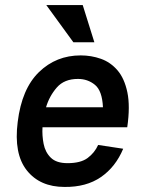

<svg xmlns="http://www.w3.org/2000/svg" viewBox="-20 -729 559 759"><path d="M307 -709 353 -562H270L163 -709ZM368 -156 467 -141Q437 -69 379 -29Q321 11 235 10Q138 10 86 -55.5Q34 -121 50 -247Q66 -378 134 -444Q202 -510 299 -510Q341 -510 379 -496.5Q417 -483 444.5 -451Q472 -419 483.5 -364Q495 -309 483 -226H148Q146 -193 152.5 -160Q159 -127 181 -105.5Q203 -84 247 -84Q299 -84 326.5 -104.5Q354 -125 368 -156ZM288 -417Q234 -417 204.5 -383Q175 -349 162 -305H387Q384 -370 355.5 -393.5Q327 -417 288 -417Z"/></svg>

Font: Haskoy SemiBold
Style: Italic
Weight: 600
Designer: Ertekin Erdin
Foundry: Ertekin Erdin
Version: Version 2.000; ttfautohint (v1.8.4.7-5d5b)